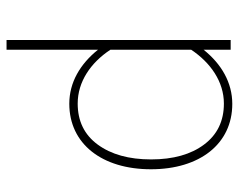

<svg xmlns="http://www.w3.org/2000/svg" viewBox="-91 -627 723 581"><g transform="rotate(-90 270.5 -336.5)"><path d="M48.8 -241.2C48.8 -93.8 125.5 4.9 246.6 4.9C311 4.9 367.2 -27.8 410.6 -82V0H439.9V-678.2H410.6V-401.4C367.2 -455.6 311.5 -488.3 247.1 -488.3C125.5 -488.3 48.8 -389.2 48.8 -241.2ZM78.6 -240.7C78.6 -308.1 93.8 -361.8 123.5 -402.3C153.3 -442.9 194.8 -462.9 247.6 -462.9C313.5 -462.9 371.1 -423.8 410.6 -363.8V-119.6C371.1 -60.5 313.5 -20.5 247.6 -20.5C194.8 -20.5 153.3 -40.5 123.5 -80.6C93.8 -120.1 78.6 -173.8 78.6 -240.7Z"/></g></svg>

Font: Estedad Thin
Style: Regular
Weight: 100
Designer: Amin Abedi
Version: Version 7.3